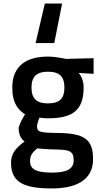

<svg xmlns="http://www.w3.org/2000/svg" viewBox="-20 -828 565 1079"><path d="M249 -247C185 -247 157 -275 157 -336C157 -396 185 -425 249 -425C316 -425 342 -396 342 -336C342 -275 316 -247 249 -247ZM287 12C368 13 394 19 394 73C394 122 354 142 273 142C182 142 149 123 149 77C149 46 161 29 189 6C189 6 256 12 287 12ZM272 231C406 231 503 185 503 67C503 -47 454 -80 296 -81C199 -82 188 -88 188 -120C188 -133 202 -167 202 -167C211 -165 236 -163 246 -163C379 -163 450 -200 450 -336C450 -375 436 -401 423 -418L506 -413V-501L351 -497C351 -497 295 -510 249 -510C134 -510 49 -462 49 -336C49 -246 84 -208 121 -186C121 -186 85 -129 85 -106C85 -75 97 -47 118 -33C67 5 42 36 42 87C42 201 121 231 272 231ZM232 -808 180 -586H285L329 -808Z"/></svg>

Font: RazerF5 SemiBold
Style: Regular
Weight: 600
Foundry: Razer Inc.
Version: Version 2